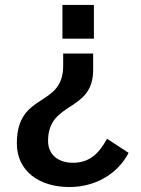

<svg xmlns="http://www.w3.org/2000/svg" viewBox="-20 -518 571 775"><path d="M359 -498H232V-362H359ZM174 51C174 -112 356 -63 356 -236V-302H235V-253C235 -80 48 -150 48 61C48 173 139 237 260 237C360 237 453 188 499 99L412 42C379 103 340 139 275 139C213 139 174 105 174 51Z"/></svg>

Font: Perun SemiBold
Style: Regular
Weight: 600
Foundry: Copyright (c) Stefan Peev, Context Ltd, 2016
Version: Version 1.089